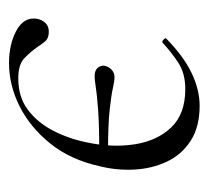

<svg xmlns="http://www.w3.org/2000/svg" viewBox="-38 -400 452 415"><g transform="rotate(90 187.5 -193.0)"><path d="M117 13Q76 13 46.5 -3Q17 -19 21 -47Q23 -58 30 -65.5Q37 -73 49 -73Q63 -73 69.5 -65.5Q76 -58 83 -47Q93 -33 106.5 -20Q120 -7 150 -7Q190 -7 217.5 -27.5Q245 -48 262.5 -81.5Q280 -115 288 -154Q300 -209 292.5 -258Q285 -307 256 -337.5Q227 -368 173 -368Q139 -368 115.5 -352.5Q92 -337 73 -319Q70 -317 66 -321Q62 -325 64 -327Q103 -365 139 -382Q175 -399 209 -399Q255 -399 285 -379.5Q315 -360 330 -328Q345 -296 347 -258Q349 -220 340 -184Q326 -120 291 -76.5Q256 -33 210.5 -10Q165 13 117 13ZM145 -172Q132 -172 126.5 -179.5Q121 -187 123 -195Q125 -203 131.5 -209Q138 -215 147 -215Q156 -215 171 -211.5Q186 -208 218 -204.5Q250 -201 308 -201V-182Q250 -182 217 -179.5Q184 -177 168.5 -174.5Q153 -172 145 -172Z"/></g></svg>

Font: Cormorant Garamond Light
Style: Italic
Weight: 300
Italic angle: -10°
Designer: Christian Thalmann (Catharsis Fonts)
Foundry: Catharsis Fonts
Version: Version 4.001